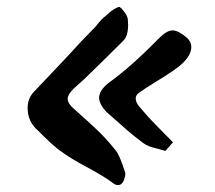

<svg xmlns="http://www.w3.org/2000/svg" viewBox="-20 -616 624 556"><path d="M321 -80Q316 -80 311 -83Q297 -94 276.5 -106.5Q256 -119 230 -133Q207 -145 186 -158Q165 -171 148 -184Q138 -192 128 -201Q118 -210 107 -221L91 -237Q60 -263 60 -303Q60 -332 79 -351Q118 -392 152.5 -428.5Q187 -465 216 -497L256 -538Q260 -543 266.5 -551Q273 -559 279 -564Q282 -567 296 -579Q310 -591 324 -596Q328 -597 338.5 -583.5Q349 -570 350 -561L351 -545Q351 -512 338 -499Q310 -471 281 -442.5Q252 -414 223 -386L193 -359Q176 -342 176 -330Q176 -316 195 -300Q238 -262 262 -239Q286 -216 308 -189Q317 -179 321 -171.5Q325 -164 329.5 -153Q334 -142 342 -118Q343 -117 343 -112Q343 -108 341 -101.5Q339 -95 338 -92Q336 -87 331 -83Q327 -80 321 -80ZM459 -179 438 -185Q409 -191 396 -201Q363 -225 329 -256L288 -292Q269 -312 267 -331Q266 -354 296 -377Q328 -400 363.5 -431.5Q399 -463 436 -501Q451 -516 461 -522Q471 -528 480 -528Q496 -528 521 -507Q534 -495 534 -480Q534 -458 511 -435Q491 -415 431 -379Q413 -368 401 -360Q389 -352 382 -347Q373 -340 373 -331Q373 -320 382.5 -308.5Q392 -297 407 -280L421 -265Q425 -261 436 -249.5Q447 -238 466 -219L481 -204Z"/></svg>

Font: Mansalva
Style: Regular
Weight: 400
Designer: Carolina Short
Foundry: Carolina Short
Version: Version 2.112; ttfautohint (v1.8.4.7-5d5b)